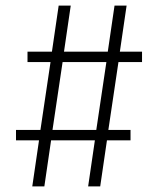

<svg xmlns="http://www.w3.org/2000/svg" viewBox="-20 -664 545 684"><path d="M486 -443H402L366 -201H445V-164H361L337 0H294L318 -164H162L138 0H95L119 -164H37V-201H124L160 -443H78V-480H165L189 -644H232L208 -480H364L388 -644H431L407 -480H486ZM323 -201 359 -443H203L167 -201Z"/></svg>

Font: Khand Light
Style: Regular
Weight: 300
Designer: Devanagari: Sanchit Sawaria, Jyotish Sonowal; Latin: Satya Rajpurohit
Foundry: Indian Type Foundry
Version: Version 1.101;PS 1.0;hotconv 1.0.78;makeotf.lib2.5.61930; tt